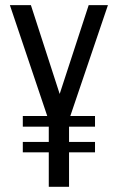

<svg xmlns="http://www.w3.org/2000/svg" viewBox="-20 -720 454 740"><path d="M346.2 -231.9H246.1V-172.9H346.2V-132.8H246.1V0H168V-132.8H67.9V-172.9H168V-231.9H67.9V-272.9H162.1L18.1 -700.2H99.1L210 -357.9L321.8 -700.2H396L251 -272.9H346.2Z"/></svg>

Font: Bebas Neue Regular
Style: Regular
Weight: 400
Designer: Ryoichi Tsunekawa
Foundry: Ryoichi Tsunekawa
Version: Version 001.003